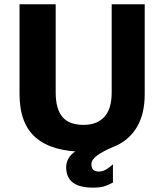

<svg xmlns="http://www.w3.org/2000/svg" viewBox="-20 -687 766 895"><path d="M377.5 20.5Q224.1 20.5 147.5 -44.8Q71 -110.1 71 -248.9V-667H239.6V-256.1Q239.6 -179.2 270.8 -142.1Q302 -104.9 369.8 -104.9Q432 -104.9 466.3 -142.1Q500.6 -179.2 500.6 -256.1V-667H654.6V-248.9Q654.6 -156.5 619.4 -96.6Q584.2 -36.8 522 -8.1Q459.8 20.5 377.5 20.5ZM414.9 187.7Q350.4 187.7 319.4 163.8Q288.4 139.8 288.4 92.1Q288.4 54.5 320.9 26.1Q353.4 -2.3 406.9 -22.9L503.1 0Q462.4 16.9 434.3 36.8Q406.2 56.7 406.2 77.3Q406.2 98.1 415.9 105.4Q425.6 112.7 440.9 112.7Q459.5 112.7 476.1 102.2Q492.7 91.7 506.4 78.7V164.1Q491.6 171.8 471.2 179.8Q450.7 187.7 414.9 187.7Z"/></svg>

Font: Maven Pro
Style: Regular
Weight: 400
Designer: Joe Prince
Foundry: Joe Prince
Version: Version 2.103